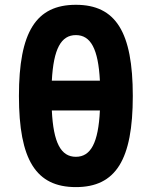

<svg xmlns="http://www.w3.org/2000/svg" viewBox="-20 -762 626 792"><path d="M293 9.8C457.5 9.8 527.8 -102.5 527.8 -366.2C527.8 -629.9 457.5 -742.2 293 -742.2C128.4 -742.2 58.1 -629.9 58.1 -366.2C58.1 -102.5 128.4 9.8 293 9.8ZM293 -115.2C231.4 -115.2 200.2 -172.9 193.8 -306.2H392.1C385.7 -172.9 354.5 -115.2 293 -115.2ZM193.8 -429.2C200.7 -560.5 231.9 -617.2 293 -617.2C354 -617.2 385.3 -560.5 392.1 -429.2Z"/></svg>

Font: Cascadia Mono NF
Style: Bold
Weight: 700
Monospace: yes
Designer: Aaron Bell
Foundry: Saja Typeworks
Version: Version 2404.023